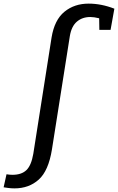

<svg xmlns="http://www.w3.org/2000/svg" viewBox="-134 -800 652 1061"><path d="M498 -752 477 -635H415L414 -699Q386 -706 365 -706Q321 -706 291 -680.5Q261 -655 252 -601L153 26Q134 144 80 192.5Q26 241 -54 241Q-72 241 -90 238.5Q-108 236 -114 235L-98 163Q-81 166 -65 166Q-15 166 12 140Q39 114 50 50L151 -593Q167 -690 222 -735Q277 -780 356 -780Q426 -780 498 -752Z"/></svg>

Font: Bitter Pro Medium
Style: Italic
Weight: 500
Italic angle: -9°
Designer: Sol Matas, and Bitter project Authors
Foundry: Sol Matas
Version: Version 1.010